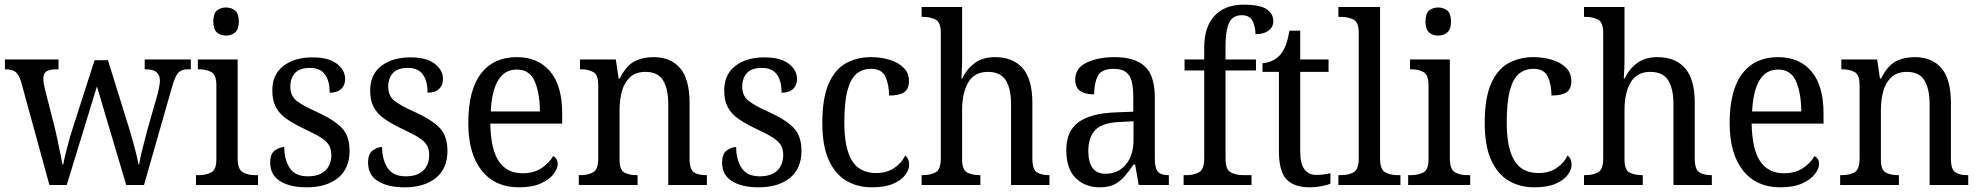

<svg xmlns="http://www.w3.org/2000/svg" viewBox="-20 -790 8451 820"><path d="M70 -441Q60 -473 45.5 -483.5Q31 -494 4 -494H1V-536H230V-494H220Q193 -494 179 -485.5Q165 -477 165 -452Q165 -444 167 -432.5Q169 -421 172 -409L215 -240Q221 -216 227 -186.5Q233 -157 238.5 -130Q244 -103 247 -87H250Q254 -111 265 -153Q276 -195 287 -231L384 -533H441L533 -237Q540 -214 548 -185.5Q556 -157 562.5 -130Q569 -103 572 -87H574Q578 -111 587 -148.5Q596 -186 609 -234L655 -395Q658 -408 660.5 -422.5Q663 -437 663 -445Q663 -494 604 -494H598V-536H795V-494H783Q756 -494 742 -480Q728 -466 714 -416L595 0H519L394 -421L265 0H191Z M945 -638Q922 -638 906.5 -651.5Q891 -665 891 -698Q891 -732 906.5 -745Q922 -758 945 -758Q968 -758 984 -745Q1000 -732 1000 -698Q1000 -665 984 -651.5Q968 -638 945 -638ZM817 0V-42H829Q860 -42 882 -53.5Q904 -65 904 -109V-426Q904 -470 883 -482Q862 -494 831 -494H825V-536H995V-114Q995 -67 1016.5 -54.5Q1038 -42 1070 -42H1082V0Z M1290 10Q1218 10 1176 -16.5Q1134 -43 1134 -95Q1134 -134 1154.5 -148Q1175 -162 1194 -162Q1194 -109 1217 -73Q1240 -37 1295 -37Q1344 -37 1369.5 -61.5Q1395 -86 1395 -128Q1395 -152 1385.5 -169Q1376 -186 1352 -201.5Q1328 -217 1285 -237Q1236 -260 1204.5 -282Q1173 -304 1158 -332.5Q1143 -361 1143 -404Q1143 -472 1190.5 -508.5Q1238 -545 1315 -545Q1384 -545 1419 -517.5Q1454 -490 1454 -453Q1454 -426 1437 -410Q1420 -394 1388 -394Q1388 -445 1367.5 -472.5Q1347 -500 1305 -500Q1260 -500 1240 -478Q1220 -456 1220 -420Q1220 -381 1246 -360Q1272 -339 1333 -312Q1406 -279 1439.5 -244Q1473 -209 1473 -146Q1473 -70 1423.5 -30Q1374 10 1290 10Z M1708 10Q1636 10 1594 -16.5Q1552 -43 1552 -95Q1552 -134 1572.5 -148Q1593 -162 1612 -162Q1612 -109 1635 -73Q1658 -37 1713 -37Q1762 -37 1787.5 -61.5Q1813 -86 1813 -128Q1813 -152 1803.5 -169Q1794 -186 1770 -201.5Q1746 -217 1703 -237Q1654 -260 1622.5 -282Q1591 -304 1576 -332.5Q1561 -361 1561 -404Q1561 -472 1608.5 -508.5Q1656 -545 1733 -545Q1802 -545 1837 -517.5Q1872 -490 1872 -453Q1872 -426 1855 -410Q1838 -394 1806 -394Q1806 -445 1785.5 -472.5Q1765 -500 1723 -500Q1678 -500 1658 -478Q1638 -456 1638 -420Q1638 -381 1664 -360Q1690 -339 1751 -312Q1824 -279 1857.5 -244Q1891 -209 1891 -146Q1891 -70 1841.5 -30Q1792 10 1708 10Z M2196 10Q2094 10 2037 -62Q1980 -134 1980 -264Q1980 -405 2034 -475.5Q2088 -546 2187 -546Q2278 -546 2329.5 -485Q2381 -424 2381 -306V-262H2074Q2076 -152 2110.5 -101Q2145 -50 2212 -50Q2260 -50 2293 -72Q2326 -94 2342 -123Q2350 -120 2356 -111.5Q2362 -103 2362 -90Q2362 -70 2344 -46.5Q2326 -23 2289.5 -6.5Q2253 10 2196 10ZM2286 -314Q2285 -395 2263 -444Q2241 -493 2187 -493Q2135 -493 2107.5 -447Q2080 -401 2076 -314Z M2452 0V-42H2460Q2491 -42 2513 -54Q2535 -66 2535 -114V-426Q2535 -471 2513.5 -482.5Q2492 -494 2462 -494H2457V-536H2610L2622 -455H2627Q2654 -509 2689 -527.5Q2724 -546 2771 -546Q2844 -546 2884.5 -499Q2925 -452 2925 -350V-114Q2925 -66 2944 -54Q2963 -42 2994 -42H2999V0H2834V-346Q2834 -410 2812 -446.5Q2790 -483 2737 -483Q2695 -483 2670.5 -460Q2646 -437 2636 -400Q2626 -363 2626 -320V-109Q2626 -64 2647 -53Q2668 -42 2698 -42H2703V0Z M3220 10Q3148 10 3106 -16.5Q3064 -43 3064 -95Q3064 -134 3084.5 -148Q3105 -162 3124 -162Q3124 -109 3147 -73Q3170 -37 3225 -37Q3274 -37 3299.5 -61.5Q3325 -86 3325 -128Q3325 -152 3315.5 -169Q3306 -186 3282 -201.5Q3258 -217 3215 -237Q3166 -260 3134.5 -282Q3103 -304 3088 -332.5Q3073 -361 3073 -404Q3073 -472 3120.5 -508.5Q3168 -545 3245 -545Q3314 -545 3349 -517.5Q3384 -490 3384 -453Q3384 -426 3367 -410Q3350 -394 3318 -394Q3318 -445 3297.5 -472.5Q3277 -500 3235 -500Q3190 -500 3170 -478Q3150 -456 3150 -420Q3150 -381 3176 -360Q3202 -339 3263 -312Q3336 -279 3369.5 -244Q3403 -209 3403 -146Q3403 -70 3353.5 -30Q3304 10 3220 10Z M3704 10Q3642 10 3594.5 -18Q3547 -46 3519.5 -106.5Q3492 -167 3492 -265Q3492 -372 3519.5 -433.5Q3547 -495 3594 -520.5Q3641 -546 3700 -546Q3743 -546 3780 -534.5Q3817 -523 3839.5 -500.5Q3862 -478 3862 -444Q3862 -410 3841.5 -396Q3821 -382 3777 -382Q3777 -429 3761.5 -462.5Q3746 -496 3700 -496Q3665 -496 3639.5 -476Q3614 -456 3600 -406Q3586 -356 3586 -266Q3586 -159 3618 -105Q3650 -51 3722 -51Q3767 -51 3799 -72.5Q3831 -94 3846 -126Q3863 -112 3863 -87Q3863 -65 3846 -42.5Q3829 -20 3794 -5Q3759 10 3704 10Z M3916 0V-42H3923Q3954 -42 3976 -54Q3998 -66 3998 -114V-650Q3998 -695 3975.5 -706.5Q3953 -718 3923 -718H3916V-760H4089V-537Q4089 -511 4087.5 -484Q4086 -457 4086 -455H4090Q4109 -496 4143.5 -521Q4178 -546 4229 -546Q4306 -546 4347.5 -499Q4389 -452 4389 -350V-114Q4389 -66 4408.5 -54Q4428 -42 4459 -42H4462V0H4298V-346Q4298 -411 4275.5 -447Q4253 -483 4199 -483Q4142 -483 4115.5 -438.5Q4089 -394 4089 -320V-109Q4089 -64 4111 -53Q4133 -42 4164 -42H4167V0Z M4676 10Q4615 10 4574.5 -29Q4534 -68 4534 -150Q4534 -230 4586 -268Q4638 -306 4744 -310L4820 -313V-373Q4820 -410 4814.5 -437.5Q4809 -465 4791 -480.5Q4773 -496 4736 -496Q4684 -496 4668.5 -465.5Q4653 -435 4653 -387Q4613 -387 4592.5 -402Q4572 -417 4572 -450Q4572 -499 4620.5 -522.5Q4669 -546 4741 -546Q4826 -546 4869 -507Q4912 -468 4912 -373V-114Q4912 -72 4925 -57Q4938 -42 4969 -42H4972V0H4843L4828 -87H4821Q4802 -59 4783 -37Q4764 -15 4739.5 -2.5Q4715 10 4676 10ZM4701 -48Q4756 -48 4788.5 -87.5Q4821 -127 4821 -191V-272L4763 -269Q4687 -266 4657.5 -234.5Q4628 -203 4628 -145Q4628 -98 4646 -73Q4664 -48 4701 -48Z M5035 0V-42H5048Q5078 -42 5100.5 -54Q5123 -66 5123 -114V-489H5039V-536H5123V-586Q5123 -676 5167.5 -723Q5212 -770 5291 -770Q5362 -770 5390 -750.5Q5418 -731 5418 -700Q5418 -674 5397.5 -659Q5377 -644 5342 -644Q5342 -674 5330 -699.5Q5318 -725 5283 -725Q5244 -725 5229 -691.5Q5214 -658 5214 -595V-536H5344V-489H5214V-114Q5214 -66 5236 -54Q5258 -42 5289 -42H5325V0Z M5575 10Q5506 10 5474 -24.5Q5442 -59 5442 -145V-483H5372V-520Q5391 -521 5411 -529.5Q5431 -538 5446 -554Q5461 -571 5470.5 -595Q5480 -619 5487 -659H5533V-536H5654V-483H5533V-143Q5533 -91 5551 -67Q5569 -43 5601 -43Q5619 -43 5633.5 -45Q5648 -47 5662 -50V-6Q5650 0 5625 5Q5600 10 5575 10Z M5696 0V-42H5708Q5740 -42 5761.5 -54.5Q5783 -67 5783 -114V-650Q5783 -695 5760.5 -706.5Q5738 -718 5708 -718H5696V-760H5874V-114Q5874 -67 5895.5 -54.5Q5917 -42 5949 -42H5961V0Z M6122 -638Q6099 -638 6083.5 -651.5Q6068 -665 6068 -698Q6068 -732 6083.5 -745Q6099 -758 6122 -758Q6145 -758 6161 -745Q6177 -732 6177 -698Q6177 -665 6161 -651.5Q6145 -638 6122 -638ZM5994 0V-42H6006Q6037 -42 6059 -53.5Q6081 -65 6081 -109V-426Q6081 -470 6060 -482Q6039 -494 6008 -494H6002V-536H6172V-114Q6172 -67 6193.5 -54.5Q6215 -42 6247 -42H6259V0Z M6533 10Q6471 10 6423.5 -18Q6376 -46 6348.5 -106.5Q6321 -167 6321 -265Q6321 -372 6348.5 -433.5Q6376 -495 6423 -520.5Q6470 -546 6529 -546Q6572 -546 6609 -534.5Q6646 -523 6668.5 -500.5Q6691 -478 6691 -444Q6691 -410 6670.5 -396Q6650 -382 6606 -382Q6606 -429 6590.5 -462.5Q6575 -496 6529 -496Q6494 -496 6468.5 -476Q6443 -456 6429 -406Q6415 -356 6415 -266Q6415 -159 6447 -105Q6479 -51 6551 -51Q6596 -51 6628 -72.5Q6660 -94 6675 -126Q6692 -112 6692 -87Q6692 -65 6675 -42.5Q6658 -20 6623 -5Q6588 10 6533 10Z M6745 0V-42H6752Q6783 -42 6805 -54Q6827 -66 6827 -114V-650Q6827 -695 6804.5 -706.5Q6782 -718 6752 -718H6745V-760H6918V-537Q6918 -511 6916.5 -484Q6915 -457 6915 -455H6919Q6938 -496 6972.5 -521Q7007 -546 7058 -546Q7135 -546 7176.5 -499Q7218 -452 7218 -350V-114Q7218 -66 7237.5 -54Q7257 -42 7288 -42H7291V0H7127V-346Q7127 -411 7104.5 -447Q7082 -483 7028 -483Q6971 -483 6944.5 -438.5Q6918 -394 6918 -320V-109Q6918 -64 6940 -53Q6962 -42 6993 -42H6996V0Z M7583 10Q7481 10 7424 -62Q7367 -134 7367 -264Q7367 -405 7421 -475.5Q7475 -546 7574 -546Q7665 -546 7716.5 -485Q7768 -424 7768 -306V-262H7461Q7463 -152 7497.5 -101Q7532 -50 7599 -50Q7647 -50 7680 -72Q7713 -94 7729 -123Q7737 -120 7743 -111.5Q7749 -103 7749 -90Q7749 -70 7731 -46.5Q7713 -23 7676.5 -6.5Q7640 10 7583 10ZM7673 -314Q7672 -395 7650 -444Q7628 -493 7574 -493Q7522 -493 7494.5 -447Q7467 -401 7463 -314Z M7839 0V-42H7847Q7878 -42 7900 -54Q7922 -66 7922 -114V-426Q7922 -471 7900.5 -482.5Q7879 -494 7849 -494H7844V-536H7997L8009 -455H8014Q8041 -509 8076 -527.5Q8111 -546 8158 -546Q8231 -546 8271.5 -499Q8312 -452 8312 -350V-114Q8312 -66 8331 -54Q8350 -42 8381 -42H8386V0H8221V-346Q8221 -410 8199 -446.5Q8177 -483 8124 -483Q8082 -483 8057.5 -460Q8033 -437 8023 -400Q8013 -363 8013 -320V-109Q8013 -64 8034 -53Q8055 -42 8085 -42H8090V0Z"/></svg>

Font: Noto Serif Khmer SemiCondensed
Style: Regular
Weight: 400
Width: 4
Designer: Danh Hong and the Monotype Design Team
Foundry: Monotype Imaging Inc.
Version: Version 2.004; ttfautohint (v1.8.4.7-5d5b)